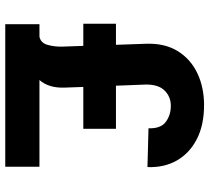

<svg xmlns="http://www.w3.org/2000/svg" viewBox="-52 -724 777 712"><g transform="rotate(90 336.0 -368.5)"><path d="M598.7 0H70.3V-126.8H116.8Q139.9 -131.7 147 -157.3Q154.1 -182.9 153.4 -210.9L150.6 -289.4H68.5V-410.5H146.7L142.8 -521.7Q140.3 -590.9 169.7 -639Q199.2 -687.1 251.8 -712.2Q304.3 -737.2 370.4 -737.2Q444.6 -737.2 496.8 -710.2Q549 -683.2 575.8 -636Q602.6 -588.8 600.1 -527.3L456.3 -531.2Q457.7 -576.7 432.5 -595.3Q407.3 -614 372.9 -614Q339.5 -614 316.6 -591.3Q293.7 -568.5 294 -521.7L298.3 -410.5H458.1V-289.4H302.9L305.4 -219.5Q307.5 -161.6 277.3 -126.8H598.7Z"/></g></svg>

Font: Inter UI
Style: Bold
Weight: 700
Designer: Rasmus Andersson
Foundry: rsms
Version: 3.2;8d6f07862